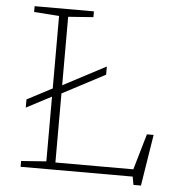

<svg xmlns="http://www.w3.org/2000/svg" viewBox="-53 -756 772 842"><g transform="rotate(5 333.0 -335.5)"><path d="M598.5 36H565.5L559 0H65.5V-25.5L176 -33.5V-318.5L65.5 -260.5V-296.5L176 -354.5V-673.5L65.5 -681.5V-707H326.5V-681.5L216 -673.5V-372L404 -471V-435L216 -336V-32H559L605 -190H634.5Z"/></g></svg>

Font: Newsreader Caption ExtraLight
Style: Regular
Weight: 275
Designer: Hugues Gentile
Foundry: Production Type
Version: Version 1.001